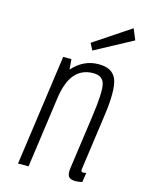

<svg xmlns="http://www.w3.org/2000/svg" viewBox="-116 -820 671 899"><g transform="rotate(15 220.0 -371.0)"><path d="M291 -500Q336 -500 345.5 -462.5Q355 -425 338 -304L302 -47Q297 -15 305.5 -2.5Q314 10 340 10Q347 10 354.5 9Q362 8 372 6L379 -40Q369 -38 367 -38Q357 -38 355 -42.5Q353 -47 355 -57L392 -322Q410 -450 391 -498.5Q372 -547 305 -547Q286 -547 269.5 -543.5Q253 -540 237 -532.5Q221 -525 206.5 -514Q192 -503 178 -487L174 -537H134L59 0H110L158 -344Q169 -423 202 -461.5Q235 -500 291 -500ZM258 -601 440 -699 418 -752 241 -634Z"/></g></svg>

Font: Secuela Light
Style: Italic
Weight: 300
Italic angle: -8°
Designer: Fernando Haro
Foundry: deFharo
Version: Version 1.708